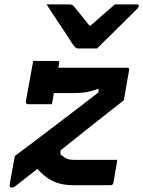

<svg xmlns="http://www.w3.org/2000/svg" viewBox="-20 -848 656 879"><path d="M424 -626Q402 -626 381 -626Q360 -626 338 -626Q332 -626 326.5 -630Q321 -634 311 -648Q306 -657 292.5 -677.5Q279 -698 261 -725Q243 -752 225 -779Q207 -806 193 -828Q218 -828 242.5 -828Q267 -828 293 -828Q304 -828 309.5 -826Q315 -824 320 -817Q329 -806 350 -780Q371 -754 406 -710L360 -731H422L369 -708Q418 -751 449.5 -779Q481 -807 506 -828H606Q610 -828 612 -827Q614 -826 615 -824Q616 -822 615 -819Q614 -815 610.5 -810.5Q607 -806 591 -791Q578 -778 555 -755Q532 -732 506.5 -707Q481 -682 458.5 -660Q436 -638 424 -626ZM175 -538H562Q566 -538 568 -536.5Q570 -535 571 -532.5Q572 -530 571 -527L547 -389Q512 -362 473 -331Q434 -300 392 -267Q350 -234 306.5 -199Q263 -164 219.5 -129Q176 -94 132.5 -60Q89 -26 48 6Q45 8 41.5 9.5Q38 11 35 11Q32 11 29 10Q26 9 25 5.5Q24 2 24 -3L48 -134Q97 -170 143.5 -205.5Q190 -241 237 -276.5Q284 -312 332 -349Q380 -386 431 -425V-442Q412 -435 395 -430.5Q378 -426 359 -424Q340 -422 315 -422H167Q164 -422 161 -425Q158 -428 159 -433Q163 -459 167 -485Q171 -511 175 -538ZM257 -182V-141Q271 -130 280 -124.5Q289 -119 300 -117.5Q311 -116 328 -116Q358 -116 388 -116Q418 -116 447.5 -116Q477 -116 502 -116H517Q517 -112 514 -96.5Q511 -81 508 -63Q505 -45 502.5 -30Q500 -15 499 -11Q499 -6 495 -3Q491 0 486 0Q485 0 472 0Q459 0 439.5 0Q420 0 398 0Q376 0 355.5 0Q335 0 320 0Q283 0 253.5 -7.5Q224 -15 197 -33.5Q170 -52 141 -86ZM132 -569H242Q247 -569 249.5 -566.5Q252 -564 251 -559Q248 -542 243.5 -517Q239 -492 234 -464.5Q229 -437 225 -412.5Q221 -388 218 -371Q192 -371 162.5 -371Q133 -371 107 -371Q103 -371 100.5 -374.5Q98 -378 98 -382Q101 -399 105.5 -423.5Q110 -448 115 -475.5Q120 -503 124.5 -528Q129 -553 132 -569Z"/></svg>

Font: RecMonoLinear Nerd Font Mono
Style: Bold Italic
Weight: 700
Italic angle: -10°
Monospace: yes
Version: Version 1.085; ttfautohint (v1.8.4.7-5d5b);Nerd Fonts 3.2.1